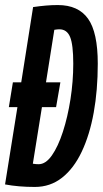

<svg xmlns="http://www.w3.org/2000/svg" viewBox="-23 -730 407 760"><path d="M115 10Q50 10 -3 0L46 -306H12L28 -404H61L108 -702Q136 -706 159 -708Q182 -710 206 -710Q287 -710 325.5 -656Q364 -602 364 -478Q364 -373 348 -284.5Q332 -196 300.5 -129.5Q269 -63 222.5 -26.5Q176 10 115 10ZM130 -80Q158 -80 182.5 -115Q207 -150 226 -208.5Q245 -267 256 -337.5Q267 -408 267 -478Q267 -553 254.5 -583.5Q242 -614 212 -614Q204 -614 192 -612L159 -404H216L199 -306H143L107 -82Q113 -81 118.5 -80.5Q124 -80 130 -80Z"/></svg>

Font: Georama ExtraCondensed SemiBold
Style: Italic
Weight: 600
Width: 2
Italic angle: -9°
Designer: Jean-Baptiste Levee
Foundry: Production Type
Version: Version 1.000